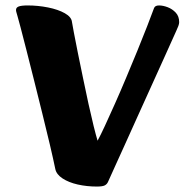

<svg xmlns="http://www.w3.org/2000/svg" viewBox="-20 -672 678 705"><path d="M335.8 13Q298.9 13 265.5 5.5Q232.1 -2.1 209.7 -16.8Q187.3 -31.5 183.1 -51.3Q175.5 -88.2 163.1 -141Q150.6 -193.8 135.6 -254.4Q120.7 -315 105.6 -375Q90.5 -434.9 77.5 -486.2Q64.4 -537.5 55.6 -571.1Q46.8 -604.7 44.3 -612.6Q42.3 -620.4 40.5 -625.9Q38.8 -631.4 38.8 -635.2Q38.8 -644.5 48.7 -648.2Q58.6 -652 81.5 -652Q119.6 -652 156.6 -644.6Q193.5 -637.2 218 -623.4Q242.5 -609.6 244.3 -591Q245.7 -582.7 251.3 -552.2Q256.9 -521.6 265.8 -478.3Q274.8 -435 284.7 -386.3Q294.6 -337.5 304.8 -291.2Q315 -245 323.9 -208.9Q332.9 -172.9 338.3 -155.4Q348.9 -174.7 365.3 -210.1Q381.8 -245.6 402.1 -291.3Q422.4 -336.9 443.4 -387Q464.3 -437 484.3 -485.5Q504.2 -534.1 520 -574.8Q535.9 -615.5 545.4 -641.7Q548.9 -652 563.7 -652Q578.5 -652 595.7 -645.5Q612.8 -639 625.4 -625.5Q637.9 -612.1 637.9 -590.5Q637.9 -584.7 634.9 -576.6Q631.9 -568.4 626.9 -557.9Q607.3 -514.4 583.4 -461.3Q559.5 -408.2 533.9 -351.9Q508.3 -295.6 483.6 -240.8Q458.9 -186 437.4 -138.4Q415.8 -90.7 400 -56Q384.2 -21.2 376.8 -4.6Q373.2 4 365.1 8.5Q356.9 13 335.8 13Z"/></svg>

Font: Briem Hand Thin
Style: Regular
Weight: 100
Designer: Gunnlaugur SE Briem, Eben Sorkin
Foundry: Sorkin Type Co.
Version: Version 1.003